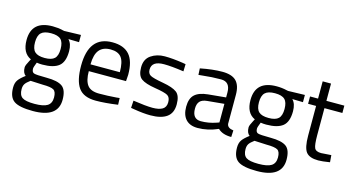

<svg xmlns="http://www.w3.org/2000/svg" viewBox="-91 -1031 3032 1644"><g transform="rotate(15 1425.0 -209.0)"><path d="M265 235Q145 235 97.5 202.5Q50 170 50 84Q50 43 68 17.5Q86 -8 129 -40Q101 -59 101 -109Q101 -126 126 -172L135 -188Q56 -224 56 -339Q56 -510 243 -510Q291 -510 332 -500L347 -497L495 -501V-437L400 -439Q433 -406 433 -339Q433 -245 386.5 -207.5Q340 -170 240 -170Q213 -170 191 -174Q173 -130 173 -117Q173 -86 192 -78.5Q211 -71 307 -71Q403 -71 445 -41Q487 -11 487 76Q487 235 265 235ZM124 78Q124 131 153.5 151.5Q183 172 262.5 172Q342 172 376.5 150Q411 128 411 76.5Q411 25 386 10Q361 -5 288 -5L180 -10Q147 14 135.5 32Q124 50 124 78ZM131 -339Q131 -280 157.5 -255Q184 -230 245 -230Q306 -230 332 -255Q358 -280 358 -339.5Q358 -399 332 -424Q306 -449 245 -449Q184 -449 157.5 -423.5Q131 -398 131 -339Z M926 -62 955 -65 957 -6Q843 10 762 10Q654 10 609 -52.5Q564 -115 564 -247Q564 -510 773 -510Q874 -510 924 -453.5Q974 -397 974 -276L970 -219H640Q640 -136 670 -96Q700 -56 774.5 -56Q849 -56 926 -62ZM899 -279Q899 -371 869.5 -409Q840 -447 773.5 -447Q707 -447 673.5 -407Q640 -367 639 -279Z M1248 -443Q1139 -443 1139 -367Q1139 -332 1164 -317.5Q1189 -303 1278 -287.5Q1367 -272 1404 -244Q1441 -216 1441 -139Q1441 -62 1391.5 -26Q1342 10 1247 10Q1185 10 1101 -4L1071 -9L1075 -74Q1189 -57 1247 -57Q1305 -57 1335.5 -75.5Q1366 -94 1366 -137.5Q1366 -181 1340 -196.5Q1314 -212 1226 -226Q1138 -240 1101 -267Q1064 -294 1064 -367Q1064 -440 1115.5 -475Q1167 -510 1236 -510Q1305 -510 1397 -496L1425 -491L1423 -427Q1312 -443 1248 -443Z M1834 -349Q1834 -444 1753 -444Q1672 -444 1586 -434L1555 -431L1552 -488Q1662 -510 1747 -510Q1832 -510 1870.5 -471Q1909 -432 1909 -349V-93Q1912 -56 1967 -49L1964 10Q1885 10 1845 -30Q1755 10 1665 10Q1596 10 1560 -29Q1524 -68 1524 -141Q1524 -214 1561 -248.5Q1598 -283 1677 -291L1834 -306ZM1601 -145Q1601 -53 1677 -53Q1745 -53 1811 -76L1834 -84V-249L1686 -235Q1641 -231 1621 -209Q1601 -187 1601 -145Z M2250 235Q2130 235 2082.5 202.5Q2035 170 2035 84Q2035 43 2053 17.5Q2071 -8 2114 -40Q2086 -59 2086 -109Q2086 -126 2111 -172L2120 -188Q2041 -224 2041 -339Q2041 -510 2228 -510Q2276 -510 2317 -500L2332 -497L2480 -501V-437L2385 -439Q2418 -406 2418 -339Q2418 -245 2371.5 -207.5Q2325 -170 2225 -170Q2198 -170 2176 -174Q2158 -130 2158 -117Q2158 -86 2177 -78.5Q2196 -71 2292 -71Q2388 -71 2430 -41Q2472 -11 2472 76Q2472 235 2250 235ZM2109 78Q2109 131 2138.5 151.5Q2168 172 2247.5 172Q2327 172 2361.5 150Q2396 128 2396 76.5Q2396 25 2371 10Q2346 -5 2273 -5L2165 -10Q2132 14 2120.5 32Q2109 50 2109 78ZM2116 -339Q2116 -280 2142.5 -255Q2169 -230 2230 -230Q2291 -230 2317 -255Q2343 -280 2343 -339.5Q2343 -399 2317 -424Q2291 -449 2230 -449Q2169 -449 2142.5 -423.5Q2116 -398 2116 -339Z M2830 -435H2671V-196Q2671 -110 2683.5 -83Q2696 -56 2743 -56L2832 -62L2837 0Q2770 11 2735 11Q2657 11 2627 -27Q2597 -65 2597 -172V-435H2526V-500H2597V-653H2671V-500H2830Z"/></g></svg>

Font: Titillium-CLs Web
Style: CLs-Regular
Weight: 400
Version: Version 1.002;PS 57.000;hotconv 1.0.70;makeotf.lib2.5.55311